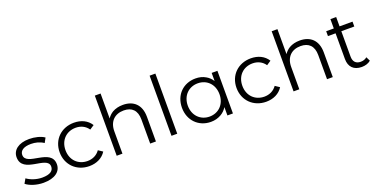

<svg xmlns="http://www.w3.org/2000/svg" viewBox="-24 -1482 4354 2226"><g transform="rotate(-20 2153.5 -368.5)"><path d="M240 5C378 5 457 -54 457 -145C457 -348 116 -239 116 -383C116 -432 158 -469 253 -469C306 -469 361 -456 408 -424L439 -481C396 -512 321 -530 253 -530C119 -530 45 -466 45 -380C45 -170 386 -281 386 -143C386 -91 345 -57 245 -57C172 -57 101 -84 58 -116L26 -60C70 -24 153 5 240 5Z M805 5C894 5 969 -31 1012 -99L958 -135C922 -83 866 -58 805 -58C691 -58 606 -139 606 -263C606 -387 691 -468 805 -468C866 -468 922 -443 958 -390L1012 -426C969 -495 894 -530 805 -530C649 -530 534 -420 534 -263C534 -107 649 5 805 5Z M1410 -530C1359 -530 1316 -519 1279 -498C1252 -481 1230 -460 1213 -434V-742H1142V0H1213V-276C1213 -396 1285 -466 1397 -466C1497 -466 1555 -409 1555 -298V0H1626V-305C1626 -457 1537 -530 1410 -530Z M1889 0V-742H1818V0Z M2305 5C2352 5 2393 -6 2430 -27C2462 -45 2488 -70 2508 -103V0H2576V-526H2505V-426C2485 -457 2459 -482 2428 -499C2392 -520 2351 -530 2305 -530C2155 -530 2043 -423 2043 -263C2043 -105 2155 5 2305 5ZM2311 -58C2200 -58 2115 -140 2115 -263C2115 -387 2200 -468 2311 -468C2422 -468 2506 -387 2506 -263C2506 -140 2422 -58 2311 -58Z M2987 5C3076 5 3151 -31 3194 -99L3140 -135C3104 -83 3048 -58 2987 -58C2873 -58 2788 -139 2788 -263C2788 -387 2873 -468 2987 -468C3048 -468 3104 -443 3140 -390L3194 -426C3151 -495 3076 -530 2987 -530C2831 -530 2716 -420 2716 -263C2716 -107 2831 5 2987 5Z M3592 -530C3541 -530 3498 -519 3461 -498C3434 -481 3412 -460 3395 -434V-742H3324V0H3395V-276C3395 -396 3467 -466 3579 -466C3679 -466 3737 -409 3737 -298V0H3808V-305C3808 -457 3719 -530 3592 -530Z M4166 5C4207 5 4249 -7 4277 -32L4252 -83C4231 -65 4205 -56 4174 -56C4115 -56 4083 -91 4083 -152V-466H4243V-526H4083V-641H4012V-526H3918V-466H4012V-148C4012 -52 4067 5 4166 5Z"/></g></svg>

Font: Montserrat Z
Style: Regular
Weight: 400
Designer: Julieta Ulanovsky
Foundry: Julieta Ulanovsky
Version: Version 8.000